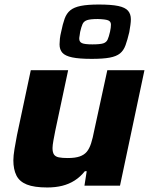

<svg xmlns="http://www.w3.org/2000/svg" viewBox="-20 -820 666 848"><path d="M189 8Q131 8 98.5 -5Q66 -18 52.5 -45Q39 -72 39 -112Q39 -132 44 -162Q49 -192 55 -223L116 -510H281L224 -242Q220 -222 216 -200Q212 -178 212 -166Q212 -147 218.5 -137.5Q225 -128 240 -125Q255 -122 279 -122Q312 -122 332 -129Q352 -136 363.5 -150Q375 -164 382.5 -187.5Q390 -211 396 -243L454 -510H618L510 0H353L363 -64H355Q335 -39 310 -23Q285 -7 255 0.5Q225 8 189 8ZM385 -560Q330 -560 299 -566.5Q268 -573 255.5 -587Q243 -601 243 -624Q243 -635 244.5 -649Q246 -663 250 -679Q257 -714 265.5 -737.5Q274 -761 290.5 -774.5Q307 -788 337 -794Q367 -800 416 -800Q472 -800 502.5 -793.5Q533 -787 545.5 -772.5Q558 -758 558 -735Q558 -724 556 -709.5Q554 -695 551 -678Q543 -644 534.5 -620.5Q526 -597 510 -584Q494 -571 464.5 -565.5Q435 -560 385 -560ZM388 -624Q422 -624 436 -628.5Q450 -633 455.5 -645.5Q461 -658 466 -680Q468 -689 469 -697Q470 -705 470 -711Q470 -725 458 -730Q446 -735 412 -736Q379 -736 364.5 -731Q350 -726 344.5 -713.5Q339 -701 334 -679Q333 -669 331.5 -662Q330 -655 330 -649Q330 -635 342 -629.5Q354 -624 388 -624Z"/></svg>

Font: Saira SemiExpanded
Style: Bold Italic
Weight: 700
Width: 6
Italic angle: -12°
Designer: Hector Gatti with collaboration of the Omnibus-Type team
Foundry: Omnibus-Type
Version: Version 1.101